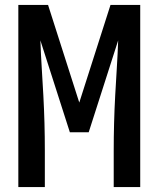

<svg xmlns="http://www.w3.org/2000/svg" viewBox="-20 -755 640 775"><path d="M54 0V-735H174L300 -341L426 -735H546V0H439V-147Q439 -203 440.5 -258.5Q442 -314 445 -369.5Q448 -425 451.5 -480.5Q455 -536 457 -592L338 -221H262L143 -592Q145 -536 148.5 -480.5Q152 -425 155 -369.5Q158 -314 159.5 -258.5Q161 -203 161 -147V0Z"/></svg>

Font: Iosevka Curly SmBdEx
Style: Regular
Weight: 600
Width: 7
Monospace: yes
Designer: Belleve Invis
Foundry: Belleve Invis
Version: Version 11.1.0; ttfautohint (v1.8.3)